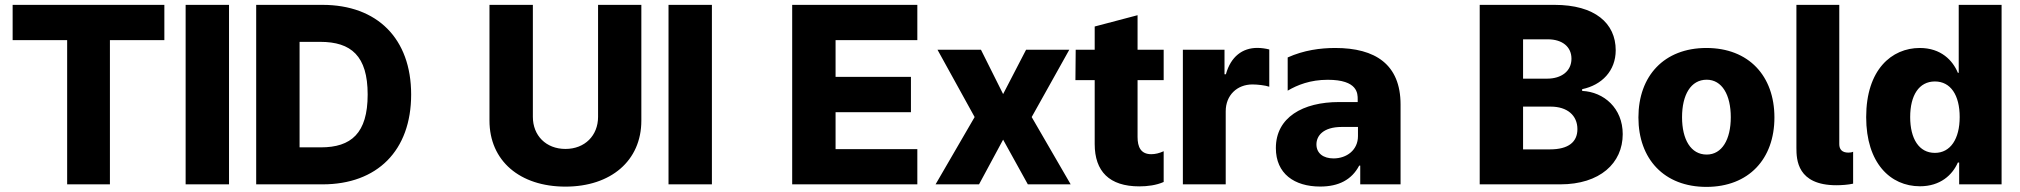

<svg xmlns="http://www.w3.org/2000/svg" viewBox="-20 -747 8186 778"><path d="M31.2 -584.5H252.1V0H425.4V-584.5H646V-727.3H31.2Z M908 -727.3H732.2V0H908Z M1286.6 -727.3H1018.1V0H1286.9C1508.5 0 1646 -136.7 1646 -364C1646 -590.9 1508.5 -727.3 1286.6 -727.3ZM1280.2 -149.9H1193.9V-577.4H1277.7C1402.7 -577.4 1469.8 -520.6 1469.8 -364C1469.8 -206.7 1402.7 -149.9 1280.2 -149.9Z M2403.4 -727.3V-273.4C2403.4 -197.8 2349.8 -143.5 2271.3 -143.5C2192.5 -143.5 2139.2 -197.8 2139.2 -273.4V-727.3H1963.4V-258.2C1963.4 -95.5 2086.3 9.2 2271.3 9.2C2454.9 9.2 2578.8 -95.5 2578.8 -258.2V-727.3Z M2864.7 -727.3H2688.9V0H2864.7Z M3190 0H3697.1V-142.8H3365.8V-292.3H3671.2V-435.4H3365.8V-584.5H3697.1V-727.3H3190Z M3954.9 -545.5H3778.8L3929.3 -272.7L3771 0H3947.1L4044.7 -181.1L4144.9 0H4318.5L4160.5 -272.7L4312.9 -545.5H4137.8L4044.7 -365.8Z M4695.3 -422.2V-545.5H4589.5V-685.4L4415.8 -639.6V-545.5H4338.8L4337.7 -422.2H4415.8V-163.4C4415.8 -52.6 4475.1 8.2 4596.6 8.2C4630 8.2 4665.5 3.6 4695.3 -9.6V-134.2C4677.6 -126.1 4660.9 -122.2 4644.9 -122.2C4602.3 -122.2 4589.5 -152 4589.5 -191.8V-422.2Z M4773.1 0H4946.7V-296.2C4946.7 -361.2 4992.9 -404.8 5055 -404.8C5075.6 -404.8 5106.5 -401.3 5123.2 -395.6V-546.5C5108.7 -550.4 5090.9 -552.9 5074.6 -552.9C5014.9 -552.9 4967.3 -518.1 4947.4 -446H4941.8V-545.5H4773.1Z M5329.5 8.9C5404.8 8.9 5457.4 -18.8 5487.6 -76H5491.8V0H5655.2V-323.5C5655.2 -486.2 5552.6 -552.6 5390.6 -552.6C5330.6 -552.6 5263.1 -543.7 5197.8 -514.2V-379.6C5236.9 -402.7 5289.4 -423.7 5360.1 -423.7C5482.6 -423.7 5481.5 -367.2 5481.5 -344.5V-333.5H5405.9C5258.5 -333.5 5149.9 -271 5149.9 -147C5149.9 -43.3 5224.8 8.9 5329.5 8.9ZM5383.5 -105.1C5342.7 -105.1 5314.3 -125.4 5314.3 -161.9C5314.3 -195.3 5339.8 -232.6 5417.6 -232.6H5482.6V-195.3C5482.6 -139.2 5437.1 -105.1 5383.5 -105.1Z M5975.9 0H6302.2C6463.1 0 6555.4 -85.9 6555.4 -203.5C6555.4 -308.6 6479 -374.6 6391 -378.6V-385.7C6470.9 -402.3 6527 -460.2 6527 -543.3C6527 -653.1 6442.5 -727.3 6279.1 -727.3H5975.9ZM6151.6 -428.3V-587.7H6251.8C6310.4 -587.7 6347.7 -557.5 6347.7 -509.2C6347.7 -458.1 6306.5 -428.3 6248.9 -428.3ZM6151.6 -141.7V-315H6263.5C6330.6 -315 6371.8 -279.5 6371.8 -223.7C6371.8 -172.2 6336.3 -141.7 6260.3 -141.7Z M6894.5 10.3C7066.1 10.3 7170.1 -103 7170.1 -271C7170.1 -439.3 7066.1 -552.6 6894.5 -552.6C6723 -552.6 6619 -439.3 6619 -271C6619 -103 6723 10.3 6894.5 10.3ZM6895.6 -120.7C6831.3 -120.7 6795.8 -181.8 6795.8 -272C6795.8 -362.6 6831.3 -424 6895.6 -424C6957.7 -424 6993.3 -362.6 6993.3 -272C6993.3 -181.8 6957.7 -120.7 6895.6 -120.7Z M7421.5 3.6C7441.4 3.6 7468.8 1.8 7489 -2.8V-132.1C7484 -129.6 7476.9 -128.6 7469.8 -128.6C7443.5 -128.6 7432.9 -142.4 7432.9 -163V-727.3H7259.2V-147.7C7259.2 -100.1 7262.4 3.6 7421.5 3.6Z M7759.9 7.8C7842.3 7.8 7891.3 -38 7913.4 -88.4H7918.7V0H8090.6V-727.3H7916.9V-452.1H7913.4C7892.8 -502.1 7845.2 -552.6 7759.2 -552.6C7645.2 -552.6 7541.9 -464.8 7541.9 -272.4C7541.9 -86.6 7639.6 7.8 7759.9 7.8ZM7820.3 -127.5C7756 -127.5 7720.2 -184.7 7720.2 -272.7C7720.2 -360.4 7755.7 -416.9 7820.3 -416.9C7883.9 -416.9 7920.8 -361.9 7920.8 -272.7C7920.8 -184.3 7883.5 -127.5 7820.3 -127.5Z"/></svg>

Font: TID UI Extra Bold
Style: Regular
Weight: 800
Designer: The TID Project Authors
Foundry: Bakken & Bæck
Version: Version 1.001;hotconv 1.0.109;makeotfexe 2.5.65596